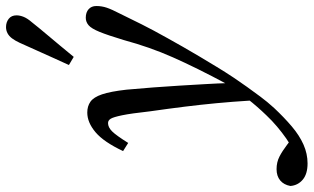

<svg xmlns="http://www.w3.org/2000/svg" viewBox="-323 -581 1042 638"><g transform="rotate(-90 198.0 -262.0)"><path d="M-26 239Q-61 239 -80 223Q-99 207 -101 182Q-97 160 -82.5 148Q-68 136 -45 136Q-22 136 -3.5 145.5Q15 155 36 171L64 192L53 197H20L17 192Q37 182 57 168Q77 154 96.5 137.5Q116 121 134 102Q163 72 188.5 39.5Q214 7 236 -26Q265 -80 287 -124.5Q309 -169 326.5 -208.5Q344 -248 358 -288Q372 -328 384 -372Q400 -425 411 -452Q422 -479 433 -488.5Q444 -498 458 -498Q476 -498 486.5 -488.5Q497 -479 497 -463Q497 -445 491.5 -428.5Q486 -412 471 -383Q454 -348 436 -312Q418 -276 390 -226Q376 -201 361 -174.5Q346 -148 329.5 -120.5Q313 -93 295.5 -64Q278 -35 258 -5Q244 16 228.5 37.5Q213 59 196 82Q179 105 158 128Q127 161 97 186.5Q67 212 36.5 225.5Q6 239 -26 239ZM183 52Q179 -12 174 -64.5Q169 -117 162.5 -169.5Q156 -222 147 -285Q140 -348 134 -377Q128 -406 122.5 -415Q117 -424 108 -424Q94 -424 80.5 -410.5Q67 -397 42 -357L15 -374Q45 -438 77.5 -465.5Q110 -493 143 -493Q164 -493 179 -482.5Q194 -472 203.5 -444Q213 -416 219 -363Q223 -318 226.5 -273.5Q230 -229 232.5 -185.5Q235 -142 237.5 -100.5Q240 -59 241 -21H259ZM301 -554Q314 -582 326 -609Q338 -636 350.5 -663.5Q363 -691 375 -718Q382 -733 389.5 -743Q397 -753 406.5 -758Q416 -763 427 -763Q443 -763 454.5 -754Q466 -745 466 -728Q466 -717 461 -704.5Q456 -692 443 -677Q424 -653 404.5 -630Q385 -607 366 -584Q347 -561 328 -538Z"/></g></svg>

Font: Source Serif 4 18pt
Style: Italic
Weight: 400
Italic angle: -12°
Designer: Frank Grießhammer
Foundry: Adobe Systems Incorporated
Version: Version 4.004;hotconv 1.0.116;makeotfexe 2.5.65601